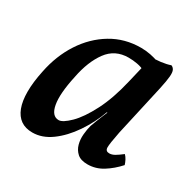

<svg xmlns="http://www.w3.org/2000/svg" viewBox="-113 -587 723 715"><g transform="rotate(30 248.5 -229.0)"><path d="M431 -467Q439 -464 443.5 -455.5Q448 -447 446.5 -428Q445 -409 437 -372L388 -153Q377 -98 377.5 -82.5Q378 -67 394 -67Q405 -67 416.5 -73.5Q428 -80 446 -94Q453 -87 458 -77.5Q463 -68 466 -58Q440 -29 409.5 -10Q379 9 344 9Q315 9 300 -4.5Q285 -18 279.5 -38Q274 -58 276 -80.5Q278 -103 283 -121Q287 -132 293 -147.5Q299 -163 305.5 -178.5Q312 -194 316 -203L352 -353L342 -456Q366 -455 390 -458Q414 -461 431 -467ZM375 -453 350 -397Q336 -405 317 -408.5Q298 -412 279 -412Q221 -412 188 -367Q155 -322 141 -250Q123 -168 131 -124Q139 -80 169 -80Q186 -80 216 -109.5Q246 -139 275.5 -196.5Q305 -254 324 -336L343 -416L387 -409L334 -195H310Q291 -142 259 -95Q227 -48 188 -19.5Q149 9 107 9Q77 9 57 -5Q37 -19 26.5 -46.5Q16 -74 16 -114.5Q16 -155 27 -207Q42 -282 80 -340.5Q118 -399 174.5 -433Q231 -467 301 -467Q321 -467 342 -463Q363 -459 375 -453Z"/></g></svg>

Font: Vollkorn Medium
Style: Italic
Weight: 500
Italic angle: -11°
Designer: Friedrich Althausen
Foundry: Friedrich Althausen
Version: Version 5.000